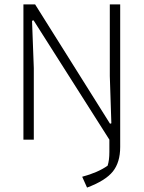

<svg xmlns="http://www.w3.org/2000/svg" viewBox="-20 -632 650 869"><path d="M352 168Q423 149 467 118Q475 94 475 56V0L132 -540L125 -538L133 -324V0H86V-612H139L478 -72L484 -74L477 -288V-612H524V33Q524 103 490.5 144.5Q457 186 374 217Z"/></svg>

Font: Athiti Light
Style: Regular
Weight: 300
Designer: CadsonDemak Team
Foundry: CadsonDemak
Version: Version 1.033